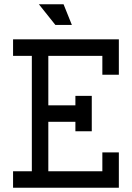

<svg xmlns="http://www.w3.org/2000/svg" viewBox="-20 -884 621 904"><path d="M41.5 -698.7H539.6V-532.2H461.9V-621.1H207.5V-388.2H335V-432.6H412.1V-266.1H335V-310.5H207.5V-77.6H461.9V-166.5H539.6V0H41.5V-77.6H129.9V-621.1H41.5ZM240.7 -766.6 163.1 -863.8H279.3L318.4 -766.6Z"/></svg>

Font: Turpis
Style: Regular
Weight: 400
Designer: GGBotNet
Foundry: f0n7
Version: 1.00